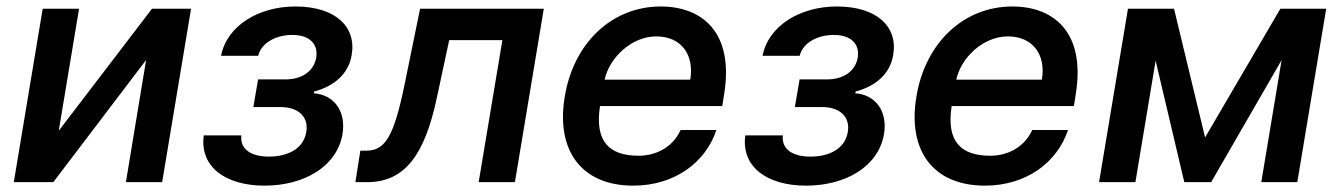

<svg xmlns="http://www.w3.org/2000/svg" viewBox="-20 -573 4213 604"><path d="M164.8 -161.6 228.7 -545.5H114.3L23.4 0H147.7L439.6 -384.2L376.1 0H490.1L581 -545.5H458.1Z M739.3 -147H621.1C607.6 -48.7 688.9 11 812.1 11C939.3 11 1040.8 -51.1 1057.5 -151.6C1069.2 -223.7 1030.2 -275.2 967 -279.5L968.4 -285.2C1030.5 -301.5 1076.7 -340.2 1086.3 -399.9C1101.9 -490.4 1033.4 -552.6 909.4 -552.6C791.2 -552.6 693.2 -490.4 675.4 -397.4H792.3C800.8 -436.1 845.5 -463.1 899.5 -463.1C954.2 -463.1 981.5 -434.3 974.8 -391.7C968 -352.3 933.9 -323.2 877.8 -323.2H791.9L777 -236.2H862.9C919.7 -236.2 951.7 -204.2 943.5 -157.7C935 -104.8 884.6 -80.3 826.3 -80.3C769.2 -80.3 734.4 -104 739.3 -147Z M1098 0H1134.9C1253.2 0 1316.1 -85.2 1354.4 -266.3L1393.1 -446.7H1560.4L1485.8 0H1599.8L1690.7 -545.5H1301.5L1252.1 -304C1218.8 -143.5 1191.4 -99.1 1132.8 -99.1H1113.6Z M1971.9 11C2103 11 2199.9 -62.5 2233.7 -164.1H2121.1C2098 -112.9 2047.6 -83.1 1989 -83.1C1898.1 -83.1 1850.1 -126.1 1867.5 -239.3H2252.1L2258.2 -277.7C2289.4 -472.3 2187.9 -552.6 2058.6 -552.6C1904.8 -552.6 1784.1 -437.5 1756.7 -269.2C1728 -99.1 1809.7 11 1971.9 11ZM1882.1 -322.4C1896.7 -391 1966.3 -458.5 2044.4 -458.5C2122.9 -458.5 2164.8 -400.9 2151.3 -322.4Z M2442.8 -147H2324.6C2311.1 -48.7 2392.4 11 2515.6 11C2642.8 11 2744.3 -51.1 2761 -151.6C2772.7 -223.7 2733.7 -275.2 2670.5 -279.5L2671.9 -285.2C2734 -301.5 2780.2 -340.2 2789.8 -399.9C2805.4 -490.4 2736.9 -552.6 2612.9 -552.6C2494.7 -552.6 2396.7 -490.4 2378.9 -397.4H2495.7C2504.3 -436.1 2549 -463.1 2603 -463.1C2657.7 -463.1 2685 -434.3 2678.3 -391.7C2671.5 -352.3 2637.4 -323.2 2581.3 -323.2H2495.4L2480.5 -236.2H2566.4C2623.2 -236.2 2655.2 -204.2 2647 -157.7C2638.5 -104.8 2588.1 -80.3 2529.8 -80.3C2472.7 -80.3 2437.9 -104 2442.8 -147Z M3078.1 11C3209.2 11 3306.1 -62.5 3339.8 -164.1H3227.3C3204.2 -112.9 3153.8 -83.1 3095.2 -83.1C3004.3 -83.1 2956.3 -126.1 2973.7 -239.3H3358.3L3364.3 -277.7C3395.6 -472.3 3294 -552.6 3164.8 -552.6C3011 -552.6 2890.3 -437.5 2862.9 -269.2C2834.2 -99.1 2915.8 11 3078.1 11ZM2988.3 -322.4C3002.8 -391 3072.4 -458.5 3150.6 -458.5C3229 -458.5 3271 -400.9 3257.5 -322.4Z M3771 -140.6 3673.3 -545.5H3528.4L3437.5 0H3551.8L3615.4 -382.1L3705.6 0H3790.1L4011.7 -383.9L3947.8 0H4061.1L4152 -545.5H4007.8Z"/></svg>

Font: Magic Ui Pro Semi Bold
Style: Italic
Weight: 600
Italic angle: -9.39999°
Designer: Stefan Endress, Andreas Faust
Version: Version 1.000;FEAKit 1.0